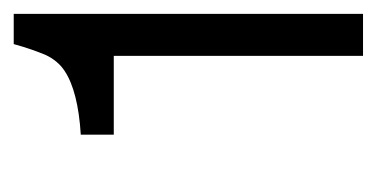

<svg xmlns="http://www.w3.org/2000/svg" viewBox="-150 -382 531 270"><g transform="rotate(-90 115.0 -247.5)"><path d="M170.9 -2H230V-493.2H187.5C182.6 -475.1 177.2 -460.4 172.4 -448.7C167 -437 159.2 -427.7 149.4 -421.4C130.9 -409.2 101.1 -401.4 60.1 -398.9V-352.5H170.9Z"/></g></svg>

Font: Meera New
Style: Regular
Weight: 400
Designer: Hussain K H
Foundry: RIT
Version: 1.4.1